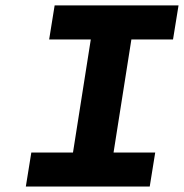

<svg xmlns="http://www.w3.org/2000/svg" viewBox="-20 -680 671 700"><path d="M74.2 0 94.2 -124H246.1L311 -536.1H159.2L179.2 -660.2H630.9L610.8 -536.1H459L394 -124H545.9L525.9 0Z"/></svg>

Font: Office Code Pro Bold Italic
Style: Regular
Weight: 700
Italic angle: -9°
Designer: Nathan Rutzky & Paul D. Hunt
Foundry: Adobe Systems Incorporated
Version: Version 1.004;PS 001.004;hotconv 1.0.70;makeotf.lib2.5.58329